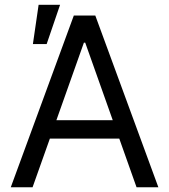

<svg xmlns="http://www.w3.org/2000/svg" viewBox="-20 -793 716 813"><path d="M650.6 0H558.2L485.1 -206H191.1L117.9 0H25.6L292.6 -727.3H383.5ZM457.4 -284.1 340.9 -612.2H335.2L218.8 -284.1ZM177.6 -606.5H119.3L143.5 -772.7H234.4Z"/></svg>

Font: Linik Sans
Style: Regular
Weight: 400
Designer: Rasmus Andersson (font), Marc Monis (original base), Kil Hyung-jin (Pretendard portions), Cristiano Sobral (main changes
Foundry: rsms
Version: Version 3.018;May 31, 2022;FontCreator 14.0.0.2814 64-bit; t